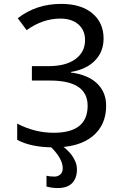

<svg xmlns="http://www.w3.org/2000/svg" viewBox="-20 -744 640 982"><path d="M342.8 -376V-373Q429.7 -361.8 476.3 -317.4Q522.9 -272.9 522.9 -203.1Q522.9 -104 453.6 -47.1Q384.3 9.8 256.8 9.8Q138.7 9.8 67.9 -28.8V-111.8Q157.7 -64.9 254.9 -64.9Q428.2 -64.9 428.2 -203.1Q428.2 -332 235.8 -332H143.1V-405.8H229Q316.9 -405.8 366 -441.9Q415 -478 415 -539.1Q415 -589.4 380.9 -619.1Q346.7 -648.9 289.1 -648.9Q198.2 -648.9 116.2 -589.8L70.8 -650.9Q165.5 -724.1 293 -724.1Q395 -724.1 452.4 -675.8Q509.8 -627.4 509.8 -546.9Q509.8 -480 466.1 -434.6Q422.4 -389.2 342.8 -376ZM300.8 116.2Q300.8 64.5 232.4 0H295.4Q308.1 9.3 322 22Q335.9 34.7 347.4 50.3Q358.9 65.9 366.2 84.2Q373.5 102.5 373.5 123Q373.5 167 349.1 192.4Q324.7 217.8 275.4 217.8Q261.2 217.8 245.8 215.8Q230.5 213.9 217.8 210V154.8Q224.6 156.7 235.6 158Q246.6 159.2 258.8 159.2Q275.4 159.2 288.1 148.7Q300.8 138.2 300.8 116.2Z"/></svg>

Font: Droid Sans Mono
Style: Regular
Weight: 400
Monospace: yes
Foundry: Ascender Corporation
Version: Version 1.00 build 112